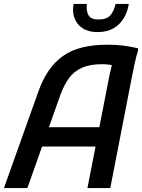

<svg xmlns="http://www.w3.org/2000/svg" viewBox="-25 -955 721 975"><path d="M-5 0 168 -485Q190 -549 221.5 -595Q253 -641 294.5 -670.5Q336 -700 392.5 -714Q449 -728 522 -728Q562 -728 599.5 -723.5Q637 -719 675 -710L676 -698Q666 -668 657.5 -626.5Q649 -585 643 -555L535 0H419L532 -578Q536 -597 541 -615.5Q546 -634 556 -648L563 -617Q554 -623 534 -626Q514 -629 493 -629Q432 -629 391.5 -611Q351 -593 326 -559Q301 -525 283 -477L114 0ZM161 -211 193 -309H504L485 -211ZM470 -792Q424 -792 394.5 -811.5Q365 -831 353 -863.5Q341 -896 349 -935H416Q412 -899 424.5 -877.5Q437 -856 475 -856Q517 -856 535.5 -877.5Q554 -899 562 -935H629Q623 -895 603.5 -862.5Q584 -830 551 -811Q518 -792 470 -792Z"/></svg>

Font: Kufam Medium
Style: Italic
Weight: 500
Italic angle: -11°
Designer: Artur Schmal
Foundry: Original Type
Version: Version 1.301; ttfautohint (v1.8.3)